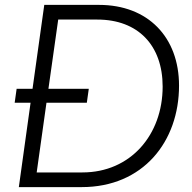

<svg xmlns="http://www.w3.org/2000/svg" viewBox="-20 -765 786 785"><path d="M57 0H314C565 0 712 -186 712 -415C712 -613 585 -745 385 -745H161L113 -402H48L40 -345H105ZM130 -60 170 -345H335L343 -402H178L218 -685H378C544 -685 645 -580 645 -411C645 -214 514 -60 317 -60Z"/></svg>

Font: Mluvka Light
Style: Italic
Weight: 300
Italic angle: -8°
Designer: Modified by Jiří Krblich, Original typeface by Gumpita Rahayu
Foundry: Gumpita Rahayu & Jiří Krblich
Version: Version 2.000;Glyphs 3.1.1 (3134)